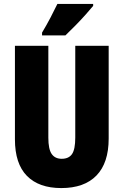

<svg xmlns="http://www.w3.org/2000/svg" viewBox="-20 -1013 628 977"><path d="M533 -308Q533 -184 471 -120Q409 -56 292 -56Q178 -56 117 -118Q56 -180 56 -304V-780H226V-312Q226 -254 243 -229.5Q260 -205 294 -205Q330 -205 346.5 -229Q363 -253 363 -313V-780H533ZM454 -983Q440 -966 416.5 -939.5Q393 -913 365.5 -885Q338 -857 313 -833H194V-847Q218 -887 237 -923.5Q256 -960 272 -993H454Z"/></svg>

Font: Noto Sans Malayalam UI ExtraCondensed Black
Style: Regular
Weight: 900
Width: 2
Designer: Jelle Bosma - Monotype Design Team
Foundry: Monotype Imaging Inc.
Version: Version 2.104; ttfautohint (v1.8.4.7-5d5b)